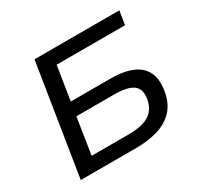

<svg xmlns="http://www.w3.org/2000/svg" viewBox="-151 -882 1090 1060"><g transform="rotate(-30 394.5 -352.5)"><path d="M76 0 188 -705H729L715 -618H279L245 -403H498Q582 -403 636.5 -379.5Q691 -356 713 -308Q735 -260 720 -183Q707 -118 668 -77.5Q629 -37 568 -18.5Q507 0 427 0ZM195 -86H429Q515 -86 559.5 -112.5Q604 -139 616 -197Q629 -261 594 -289Q559 -317 471 -317H231Z"/></g></svg>

Font: Nunito Sans 7pt SemiExpanded Medium
Style: Italic
Weight: 500
Width: 6
Italic angle: -9°
Designer: Vernon Adams
Foundry: Vernon Adams
Version: Version 3.101;gftools[0.9.27]